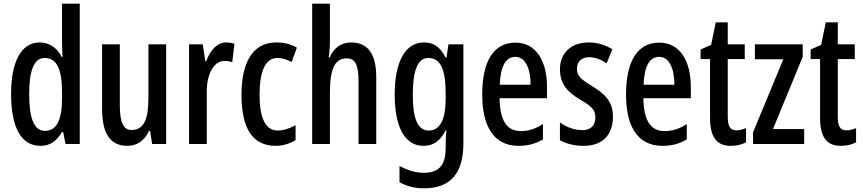

<svg xmlns="http://www.w3.org/2000/svg" viewBox="-20 -780 4672 1040"><path d="M199 10C251 10 286 -15 316 -65H322L335 0H412V-760H316V-550C316 -529 317 -504 319 -471H315C288 -523 245 -550 195 -550C96 -550 40 -448 40 -270C40 -90 95 10 199 10ZM224 -71C165 -71 138 -138 138 -270C138 -397 164 -466 222 -466C287 -466 316 -407 316 -278V-248C316 -128 285 -71 224 -71Z M880 -540H784V-256C784 -135 762 -76 691 -76C648 -76 629 -119 629 -210V-540H533V-188C533 -66 572 10 669 10C722 10 763 -18 787 -71H793L804 0H880Z M1204 -550C1156 -550 1119 -508 1097 -449H1092L1078 -540H1004V0H1100V-280C1099 -379 1138 -450 1196 -450C1212 -450 1226 -448 1238 -443L1250 -543C1233 -548 1219 -550 1204 -550Z M1474 10C1508 10 1551 -1 1581 -22V-102C1548 -84 1516 -73 1485 -73C1419 -73 1386 -138 1386 -267C1386 -398 1419 -466 1483 -466C1508 -466 1533 -458 1560 -444L1588 -522C1557 -540 1522 -550 1476 -550C1348 -550 1288 -440 1288 -267C1288 -81 1350 10 1474 10Z M1767 -559V-760H1671V0H1767V-274C1767 -405 1792 -464 1859 -464C1904 -464 1922 -428 1922 -341V0H2018V-363C2018 -484 1975 -550 1882 -550C1830 -550 1787 -521 1766 -469H1760C1765 -496 1767 -527 1767 -559Z M2277 -550C2178 -550 2118 -452 2118 -267C2118 -88 2175 10 2273 10C2328 10 2365 -17 2394 -74H2398C2395 -44 2394 -14 2394 8V22C2394 120 2353 156 2275 156C2233 156 2191 144 2144 119V207C2184 229 2225 240 2277 240C2426 240 2490 152 2490 -4V-540H2409L2399 -469H2393C2364 -527 2328 -550 2277 -550ZM2300 -466C2365 -466 2394 -407 2394 -273V-247C2394 -131 2363 -73 2303 -73C2244 -73 2216 -133 2216 -266C2216 -397 2242 -466 2300 -466Z M2772 -549C2654 -549 2592 -449 2592 -267C2592 -106 2648 10 2789 10C2838 10 2882 -1 2921 -25V-108C2879 -81 2842 -70 2801 -70C2724 -70 2688 -128 2686 -248H2943V-309C2943 -447 2886 -549 2772 -549ZM2772 -472C2827 -472 2854 -406 2854 -321H2687C2691 -425 2721 -472 2772 -472Z M3300 -149C3300 -231 3255 -272 3188 -313C3124 -352 3105 -370 3105 -408C3105 -446 3130 -470 3171 -470C3204 -470 3237 -457 3266 -437L3297 -513C3258 -537 3216 -550 3168 -550C3074 -550 3013 -493 3013 -405C3013 -323 3056 -280 3123 -240C3186 -205 3205 -182 3205 -145C3205 -100 3179 -75 3136 -75C3090 -75 3044 -93 3013 -117V-20C3047 -2 3090 10 3141 10C3241 10 3300 -46 3300 -149Z M3551 -549C3433 -549 3371 -449 3371 -267C3371 -106 3427 10 3568 10C3617 10 3661 -1 3700 -25V-108C3658 -81 3621 -70 3580 -70C3503 -70 3467 -128 3465 -248H3722V-309C3722 -447 3665 -549 3551 -549ZM3551 -472C3606 -472 3633 -406 3633 -321H3466C3470 -425 3500 -472 3551 -472Z M3969 -74C3932 -74 3922 -100 3922 -150V-460H4014V-540H3922V-659H3857L3832 -537L3775 -512V-460H3826V-142C3826 -40 3860 10 3938 10C3971 10 3998 3 4021 -9V-86C4003 -79 3986 -74 3969 -74Z M4336 0V-81H4167L4328 -472V-540H4069V-459H4223L4059 -63V0Z M4565 -74C4528 -74 4518 -100 4518 -150V-460H4610V-540H4518V-659H4453L4428 -537L4371 -512V-460H4422V-142C4422 -40 4456 10 4534 10C4567 10 4594 3 4617 -9V-86C4599 -79 4582 -74 4565 -74Z"/></svg>

Font: Noto Sans Khmer ExtraCondensed Medium
Style: Regular
Weight: 500
Width: 2
Designer: Danh Hong and the Monotype Design Team
Foundry: Monotype Imaging Inc.
Version: Version 2.004